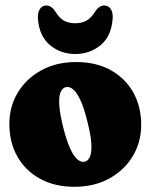

<svg xmlns="http://www.w3.org/2000/svg" viewBox="-20 -690 564 718"><path d="M265 -458Q339 -458 393.5 -428Q448 -398 478 -345Q508 -292 508 -222.5Q508 -159 476.8 -106.5Q445.5 -54 389.2 -22.8Q333 8.5 258 8.5Q184.5 8.5 129.8 -21.5Q75 -51.5 45 -104.5Q15 -157.5 15 -227Q15 -291 46.2 -343.2Q77.5 -395.5 133.8 -426.8Q190 -458 265 -458ZM297.5 -85.5Q310.5 -89 317 -105.5Q323.5 -122 321.5 -154Q319.5 -186 306.5 -236.5Q294 -287.5 280.2 -316.5Q266.5 -345.5 252.5 -356.5Q238.5 -367.5 225.5 -364Q212.5 -360.5 206 -344Q199.5 -327.5 201.8 -295.5Q204 -263.5 216.5 -213Q229.5 -162.5 243 -133.2Q256.5 -104 270.5 -93Q284.5 -82 297.5 -85.5ZM261.5 -603Q285 -603 302.2 -612.2Q319.5 -621.5 333.5 -643Q349.5 -669.5 369.5 -669.5Q386 -669.5 394.8 -655.2Q403.5 -641 401 -617.5Q396 -554 356 -521Q316 -488 261.5 -488Q207 -488 167.2 -521Q127.5 -554 122 -617.5Q120 -641 128.5 -655.2Q137 -669.5 153.5 -669.5Q173.5 -669.5 189.5 -643Q203 -621.5 220.2 -612.2Q237.5 -603 261.5 -603Z"/></svg>

Font: Fraunces 144pt S100 Black
Style: Regular
Weight: 900
Version: Version 1.000